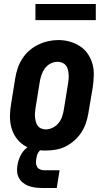

<svg xmlns="http://www.w3.org/2000/svg" viewBox="-20 -740 540 954"><path d="M205 8Q176 8 148 2Q120 -4 97 -19.5Q74 -35 58.5 -58Q43 -81 36 -108Q29 -135 29.5 -164.5Q30 -194 35 -223L56 -353Q60 -378 68.5 -402.5Q77 -427 91.5 -449.5Q106 -472 126.5 -489.5Q147 -507 171 -518.5Q195 -530 220 -535.5Q245 -541 271 -541Q300 -541 327.5 -533Q355 -525 378 -510Q401 -495 416.5 -472Q432 -449 439.5 -422Q447 -395 446 -365.5Q445 -336 441 -307L419 -177Q415 -152 406.5 -127.5Q398 -103 383.5 -81Q369 -59 348.5 -41Q328 -23 304.5 -11.5Q281 0 255.5 4Q230 8 205 8ZM208 -97Q225 -97 242 -105.5Q259 -114 270.5 -128Q282 -142 288 -159Q294 -176 297 -194L318 -324Q320 -336 321 -348Q322 -360 321 -372Q320 -384 317 -395.5Q314 -407 307 -415.5Q300 -424 289 -428.5Q278 -433 266 -433Q248 -433 231.5 -424.5Q215 -416 204 -401.5Q193 -387 187 -370Q181 -353 178 -336L157 -206Q155 -194 154 -182Q153 -170 154 -158.5Q155 -147 158 -135.5Q161 -124 167.5 -115Q174 -106 185 -101.5Q196 -97 208 -97ZM187 194Q170 194 153 191.5Q136 189 121 183.5Q106 178 93.5 167.5Q81 157 73.5 143Q66 129 65 112.5Q64 96 67 79Q71 56 81.5 34Q92 12 111 -4Q130 -20 153.5 -27Q177 -34 199 -34L194 0Q186 0 179.5 6.5Q173 13 169 20Q165 27 163 35Q161 43 160 51Q158 62 159 72.5Q160 83 165.5 91Q171 99 180.5 102.5Q190 106 201 106H276L262 194ZM156 -640V-720H456V-640Z"/></svg>

Font: Iosevka Slab Extrabold Oblique
Style: Regular
Weight: 800
Italic angle: -9°
Monospace: yes
Designer: Belleve Invis
Foundry: Belleve Invis
Version: Version 11.1.1; ttfautohint (v1.8.3)